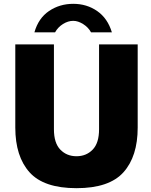

<svg xmlns="http://www.w3.org/2000/svg" viewBox="-20 -974 790 1004"><path d="M60 -307V-742H262V-298Q262 -226 295.5 -191.5Q329 -157 380 -157Q431 -157 464.5 -191.5Q498 -226 498 -298V-742H700V-307Q700 -156 625.5 -73Q551 10 380 10Q209 10 134.5 -73Q60 -156 60 -307ZM456 -805Q442 -831 415 -848Q388 -865 363 -865Q336 -865 309.5 -848.5Q283 -832 268 -805H160Q181 -879 236.5 -916.5Q292 -954 363 -954Q434 -954 488.5 -916Q543 -878 565 -805Z"/></svg>

Font: Morrison Black
Style: Regular
Weight: 900
Designer: Pablo Impallari, Rodrigo Fuenzalida (Modified by Dan O. Williams)
Version: Version 0.03;June 6, 2019;FontCreator 11.5.0.2425 64-bit; tt